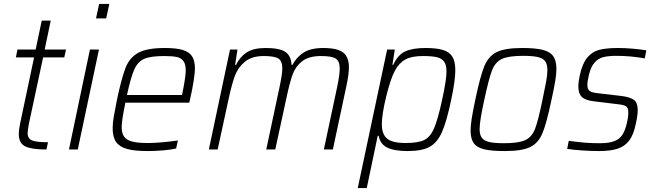

<svg xmlns="http://www.w3.org/2000/svg" viewBox="-20 -763 3341 980"><path d="M76 -79Q76 -103 84 -139L154 -470H61L69 -510H162L193 -658H239L208 -510H317L308 -470H200L127 -129Q121 -95 121 -84Q121 -55 144 -46Q167 -37 225 -37L217 0Q141 0 108.5 -16Q76 -32 76 -79Z M470 -669 486 -743H538L522 -669ZM332 0 439 -510H485L377 0Z M555 -109Q555 -134 560.5 -166.5Q566 -199 577 -254Q601 -367 621.5 -418.5Q642 -470 686.5 -494Q731 -518 821 -518Q880 -518 913 -508Q946 -498 960.5 -475.5Q975 -453 975 -413Q975 -392 968 -347.5Q961 -303 950 -256L946 -239H620Q601 -147 601 -115Q601 -83 613.5 -65.5Q626 -48 654.5 -40.5Q683 -33 734 -33Q768 -33 811 -37Q854 -41 888 -46L879 -5Q854 1 813 4.5Q772 8 733 8Q666 8 627.5 -3Q589 -14 572 -39Q555 -64 555 -109ZM909 -278 913 -297Q928 -374 928 -403Q928 -435 916.5 -451Q905 -467 882.5 -472Q860 -477 819 -477Q750 -477 717 -463Q684 -449 666 -409.5Q648 -370 628 -278Z M1154 -510H1192L1180 -432H1185Q1204 -472 1238.5 -495Q1273 -518 1336 -518Q1407 -518 1436.5 -498Q1466 -478 1468 -432H1473Q1493 -471 1529.5 -494.5Q1566 -518 1630 -518Q1702 -518 1731.5 -495Q1761 -472 1761 -419Q1761 -383 1747 -319L1679 0H1633L1699 -310Q1714 -379 1714 -413Q1714 -451 1693.5 -464Q1673 -477 1619 -477Q1557 -477 1523 -451Q1489 -425 1474 -384Q1459 -343 1442 -263L1385 0H1339L1405 -310Q1421 -384 1421 -413Q1421 -452 1400.5 -464.5Q1380 -477 1326 -477Q1265 -477 1229.5 -447.5Q1194 -418 1178.5 -375Q1163 -332 1148 -263L1091 0H1046Z M1956 -510H1995L1983 -432H1987Q2011 -484 2049 -501Q2087 -518 2151 -518Q2208 -518 2241 -508Q2274 -498 2289 -473.5Q2304 -449 2304 -404Q2304 -352 2283 -254Q2260 -143 2236 -89Q2212 -35 2173 -13.5Q2134 8 2061 8Q1992 8 1956 -10Q1920 -28 1913 -70H1908L1852 197H1806ZM2237 -255Q2259 -356 2259 -398Q2259 -431 2247 -448Q2235 -465 2210 -471Q2185 -477 2139 -477Q2082 -477 2050 -460Q2018 -443 1996 -403Q1973 -360 1951 -269.5Q1929 -179 1929 -129Q1929 -77 1956.5 -55Q1984 -33 2049 -33Q2113 -33 2144.5 -48Q2176 -63 2195.5 -108Q2215 -153 2237 -255Z M2382 -96Q2382 -122 2387.5 -157Q2393 -192 2406 -254Q2431 -374 2452 -425Q2473 -476 2515 -497Q2557 -518 2646 -518Q2713 -518 2750.5 -508.5Q2788 -499 2804 -476Q2820 -453 2820 -411Q2820 -385 2814 -349Q2808 -313 2795 -254Q2770 -134 2749 -83.5Q2728 -33 2686.5 -12.5Q2645 8 2556 8Q2488 8 2451 -1Q2414 -10 2398 -32.5Q2382 -55 2382 -96ZM2749 -254Q2762 -315 2768 -348.5Q2774 -382 2774 -405Q2774 -435 2762.5 -450.5Q2751 -466 2724.5 -472Q2698 -478 2649 -478Q2574 -478 2540.5 -461.5Q2507 -445 2491 -403Q2475 -361 2452 -254Q2428 -145 2428 -104Q2428 -75 2439.5 -59.5Q2451 -44 2477.5 -38Q2504 -32 2553 -32Q2628 -32 2661.5 -48Q2695 -64 2711 -105.5Q2727 -147 2749 -254Z M2875 -3 2883 -44Q2937 -37 2969 -34.5Q3001 -32 3042 -32Q3090 -32 3117 -43Q3144 -54 3157.5 -76Q3171 -98 3180 -136Q3187 -165 3187 -189Q3187 -213 3175.5 -220.5Q3164 -228 3134 -231L3011 -246Q2968 -251 2950 -268Q2932 -285 2932 -320Q2932 -346 2939 -377Q2952 -438 2977 -468.5Q3002 -499 3038.5 -508.5Q3075 -518 3135 -518Q3170 -518 3210.5 -514.5Q3251 -511 3279 -506L3271 -465Q3198 -478 3127 -478Q3086 -478 3060 -471.5Q3034 -465 3015 -444Q2996 -423 2986 -381Q2978 -347 2978 -330Q2978 -307 2990 -298.5Q3002 -290 3033 -287L3153 -273Q3198 -267 3216.5 -252.5Q3235 -238 3235 -201Q3235 -173 3225 -130Q3214 -75 3191.5 -45.5Q3169 -16 3132.5 -4Q3096 8 3038 8Q2999 8 2953 5Q2907 2 2875 -3Z"/></svg>

Font: Saira Semi Condensed ExtraLight
Style: Italic
Weight: 200
Width: 4
Italic angle: -12°
Designer: Hector Gatti with collaboration of the Omnibus-Type team
Foundry: Omnibus-Type
Version: Version 1.001; ttfautohint (v1.8)